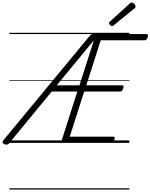

<svg xmlns="http://www.w3.org/2000/svg" viewBox="-75 -1149 1209 1544"><path d="M819 0H445Q430 0 424 -5.5Q418 -11 422 -23L547 -413H341L1 0Q-7 11 -17 13.5Q-27 16 -39 11Q-51 6 -54 -2Q-57 -10 -47 -22L645 -859Q653 -868 660 -872Q667 -876 680 -875H1100Q1111 -875 1113.5 -869Q1116 -863 1113 -850Q1109 -837 1102.5 -831Q1096 -825 1086 -825H735L619 -463H908Q915 -463 917.5 -457Q920 -451 916 -438Q912 -425 905.5 -419Q899 -413 892 -413H602L486 -50H834Q845 -50 847 -44Q849 -38 845 -25Q842 -12 835.5 -6Q829 0 819 0ZM381 -463H564L680 -825ZM827 -939Q819 -939 810.5 -947.5Q802 -956 802 -963Q802 -966 802.5 -968.5Q803 -971 808 -975L968 -1120Q972 -1124 975 -1126.5Q978 -1129 983 -1129Q989 -1129 997 -1124Q1005 -1119 1010 -1111Q1015 -1103 1015 -1097Q1015 -1093 1014 -1089.5Q1013 -1086 1007 -1082L840 -946Q836 -943 833 -941Q830 -939 827 -939ZM0 365H965V375H0ZM0 -20H965V0H0ZM0 -505H965V-500H0ZM0 -885H965V-875H0Z"/></svg>

Font: Playwrite DK Loopet Guides
Style: Regular
Weight: 400
Designer: Veronika Burian, José Scaglione
Foundry: TypeTogether
Version: Version 1.003